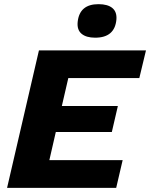

<svg xmlns="http://www.w3.org/2000/svg" viewBox="-20 -902 721 922"><path d="M437 -721Q394 -721 371.5 -740Q349 -759 353 -797Q362 -882 453 -882Q497 -882 519.5 -863.5Q542 -845 539 -808Q531 -721 437 -721ZM14 0 167 -660H681L649 -527H308L277 -393H546L517 -268H248L217 -133H569L538 0Z"/></svg>

Font: Elaine Sans
Style: Bold Italic
Weight: 700
Italic angle: -13°
Designer: Wei Huang
Foundry: Wei Huang
Version: Version 2.001;December 24, 2019;FontCreator 12.0.0.2547 64-b